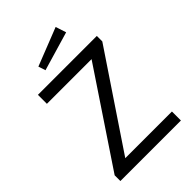

<svg xmlns="http://www.w3.org/2000/svg" viewBox="-268 -1051 1164 1164"><g transform="rotate(-45 314.0 -469.0)"><path d="M437 -938 193 -842 208 -796 459 -870ZM54 0H573V-77H173L575 -676V-723H70V-646H453L54 -49Z"/></g></svg>

Font: United Sans
Style: Regular
Weight: 400
Designer: Pablo Impallari, Rodrigo Fuenzalida (Modified by Dan O. Williams)
Version: Version 1.000;PS 001.000;hotconv 1.0.88;makeotf.lib2.5.64775